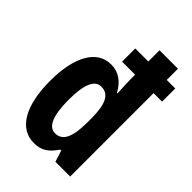

<svg xmlns="http://www.w3.org/2000/svg" viewBox="-227 -854 957 957"><g transform="rotate(45 252.0 -375.0)"><path d="M198 10C250 10 281 -11 314 -60H321L340 0H444V-588H504V-681H444V-760H314V-681H222V-588H314V-553C314 -533 316 -502 318 -460H314C285 -514 244 -540 194 -540C95 -540 36 -439 36 -267C36 -94 94 10 198 10ZM238 -99C192 -99 168 -155 168 -266C168 -373 191 -427 237 -427C291 -427 314 -381 314 -279V-252C314 -146 290 -99 238 -99Z"/></g></svg>

Font: Noto Sans Myanmar UI ExtraCondensed
Style: Bold
Weight: 700
Width: 2
Designer: Monotype Design Team
Foundry: Monotype Imaging Inc.
Version: Version 2.103